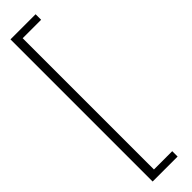

<svg xmlns="http://www.w3.org/2000/svg" viewBox="-336 -728 935 935"><g transform="rotate(-45 131.5 -260.5)"><path d="M32 -750H205V-712H78V192H204V229H32Z"/></g></svg>

Font: Didactic
Style: Regular
Weight: 400
Designer: Tyler Finck
Foundry: Etcetera Type Co
Version: Version 3.007;FEAKit 1.0